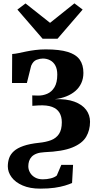

<svg xmlns="http://www.w3.org/2000/svg" viewBox="-20 -856 588 1143"><path d="M219.5 267Q158 267 114.8 248.2Q71.5 229.5 49 199Q26.5 168.5 26.5 134.5Q26.5 108 34.5 85Q42.5 62 62.8 43.8Q83 25.5 119.5 12.8Q156 0 213 -6Q253.5 -10 283.8 -21.5Q314 -33 331 -58.2Q348 -83.5 348 -128Q348 -161.5 334 -185Q320 -208.5 289.8 -219.8Q259.5 -231 210 -228.5L172.5 -226L172 -288L206.5 -287Q235 -286.5 261.2 -297.8Q287.5 -309 304.2 -336.5Q321 -364 321 -412Q321 -444.5 309.5 -465.8Q298 -487 278.2 -497.2Q258.5 -507.5 235 -507.5Q218 -507.5 197.8 -500Q177.5 -492.5 165.5 -464.5L140 -362H51.5L52.5 -534.5Q70.5 -535.5 91.2 -540Q112 -544.5 136.5 -549.5Q161 -554.5 189.8 -558.2Q218.5 -562 252.5 -562Q334.5 -562 383.8 -546.8Q433 -531.5 454.8 -500.5Q476.5 -469.5 476.5 -422Q476.5 -388.5 464 -361.2Q451.5 -334 428.5 -314.2Q405.5 -294.5 374.5 -282.2Q343.5 -270 306.5 -265.5Q376 -268 422.8 -250.8Q469.5 -233.5 492.8 -202.2Q516 -171 516 -131Q516 -81 492.8 -41.5Q469.5 -2 410.5 22Q351.5 46 245 50Q216.5 51.5 198 58.5Q179.5 65.5 168.5 77.2Q157.5 89 153 103.5Q148.5 118 148.5 134Q148.5 153.5 158.8 171.5Q169 189.5 188.5 200.5Q208 211.5 235 211.5Q259.5 211.5 282.2 205.8Q305 200 318 189L345 125.5H415L409 233.5Q392 241 366.5 248.8Q341 256.5 305 261.8Q269 267 219.5 267ZM233.5 -625.5 83.5 -799 132 -835.5 278 -720 423 -836 472 -799 322.5 -625.5Z"/></svg>

Font: Merriweather 28pt ExtraBold
Style: Regular
Weight: 800
Version: Version 2.100